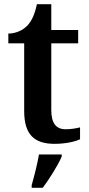

<svg xmlns="http://www.w3.org/2000/svg" viewBox="-20 -680 425 921"><path d="M242 10C297 10 344 -2 364 -12V-69C343 -64 321 -60 295 -60C249 -60 226 -89 226 -152V-472H355V-536H226V-660H157C147 -612 132 -579 111 -557C90 -535 56 -519 20 -519V-472H96V-147C96 -31 148 10 242 10ZM132 221H185C217 178 258 113 276 71V61H167C159 107 144 166 132 208Z"/></svg>

Font: Noto Serif Semi
Style: Regular
Weight: 600
Designer: Monotype Design Team
Foundry: Monotype Imaging Inc.
Version: Version 1.002